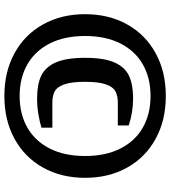

<svg xmlns="http://www.w3.org/2000/svg" viewBox="30 -790 780 880"><g transform="rotate(90 420.0 -350.0)"><path d="M45 -350Q45 -459 92 -543Q139 -627 224 -673.5Q309 -720 420 -720Q531 -720 616 -673.5Q701 -627 748 -543Q795 -459 795 -350Q795 -241 748 -157Q701 -73 616 -26.5Q531 20 420 20Q309 20 224 -26.5Q139 -73 92 -157Q45 -241 45 -350ZM695 -350Q695 -444 661 -511.5Q627 -579 565 -614.5Q503 -650 420 -650Q337 -650 275 -614.5Q213 -579 179 -511.5Q145 -444 145 -350Q145 -256 179 -188.5Q213 -121 275 -85.5Q337 -50 420 -50Q503 -50 565 -85.5Q627 -121 661 -188.5Q695 -256 695 -350ZM245 -350Q245 -437 266.5 -485Q288 -533 328 -551.5Q368 -570 430 -570Q495 -570 555 -550V-500H450Q419 -500 398.5 -489Q378 -478 366.5 -445Q355 -412 355 -350Q355 -288 366.5 -255Q378 -222 398.5 -211Q419 -200 450 -200H565V-150Q540 -142 504 -136Q468 -130 430 -130Q368 -130 328 -148.5Q288 -167 266.5 -215Q245 -263 245 -350Z"/></g></svg>

Font: Cuprum
Style: Bold
Weight: 700
Designer: Jovanny Lemonad
Foundry: Jovanny Lemonad
Version: Version 2.000